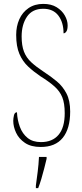

<svg xmlns="http://www.w3.org/2000/svg" viewBox="-20 -744 422 985"><path d="M189 10Q139 10 108 -11Q77 -32 62.5 -63Q48 -94 48 -124Q48 -136 51.5 -152Q55 -168 67 -168Q69 -128 82 -93Q95 -58 121.5 -36.5Q148 -15 190 -15Q249 -15 280.5 -52.5Q312 -90 312 -163Q312 -214 299.5 -245Q287 -276 259.5 -300.5Q232 -325 187 -353Q153 -376 124.5 -402.5Q96 -429 79.5 -467.5Q63 -506 63 -565Q63 -609 79 -645Q95 -681 126.5 -702.5Q158 -724 202 -724Q243 -724 270.5 -707Q298 -690 312.5 -664.5Q327 -639 327 -614Q327 -592 320.5 -582.5Q314 -573 306 -573Q306 -629 279.5 -664Q253 -699 202 -699Q146 -699 118.5 -658.5Q91 -618 91 -557Q91 -510 103 -479Q115 -448 140.5 -424.5Q166 -401 204 -376Q241 -352 271.5 -326.5Q302 -301 321 -264.5Q340 -228 340 -172Q340 -84 302 -37Q264 10 189 10ZM164 208Q169 171 173.5 136Q178 101 180 61H219V71Q214 92 207 119.5Q200 147 192 174Q184 201 176 221H164Z"/></svg>

Font: Noto Serif Georgian ExtraCondensed Thin
Style: Regular
Weight: 100
Width: 2
Designer: Monotype Design Team, Akaki Razmadze
Foundry: Google LLC
Version: Version 2.003; ttfautohint (v1.8.4.7-5d5b)